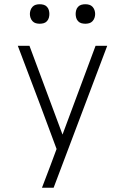

<svg xmlns="http://www.w3.org/2000/svg" viewBox="-20 -886 590 906"><path d="M233 0H178Q188 -26 198 -52.5Q208 -79 218 -105L247 -183L170 -390L64 -670H119L275 -251L431 -670H486ZM383 -774Q373 -774 364 -776.5Q355 -779 348.5 -786Q342 -793 339.5 -802Q337 -811 337 -820Q337 -829 339.5 -838Q342 -847 348.5 -854Q355 -861 364 -863.5Q373 -866 383 -866Q392 -866 401 -863.5Q410 -861 416.5 -854Q423 -847 426 -838Q429 -829 429 -820Q429 -811 426 -802Q423 -793 416.5 -786Q410 -779 401 -776.5Q392 -774 383 -774ZM167 -774Q158 -774 149 -776.5Q140 -779 133.5 -786Q127 -793 124 -802Q121 -811 121 -820Q121 -829 124 -838Q127 -847 133.5 -854Q140 -861 149 -863.5Q158 -866 167 -866Q177 -866 186 -863.5Q195 -861 201.5 -854Q208 -847 210.5 -838Q213 -829 213 -820Q213 -811 210.5 -802Q208 -793 201.5 -786Q195 -779 186 -776.5Q177 -774 167 -774Z"/></svg>

Font: Lode Dark Term
Style: Regular
Weight: 400
Monospace: yes
Designer: Belleve Invis
Foundry: Belleve Invis
Version: Version 29.2.0